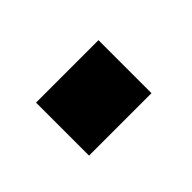

<svg xmlns="http://www.w3.org/2000/svg" viewBox="-37 -190 274 274"><g transform="rotate(-45 100.0 -53.5)"><path d="M32.5 -107V0H158.5V-107Z"/></g></svg>

Font: Anybody SemiCondensed SemiBold
Style: Regular
Weight: 600
Width: 4
Version: Version 1.113;gftools[0.9.25]